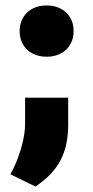

<svg xmlns="http://www.w3.org/2000/svg" viewBox="-20 -516 342 704"><path d="M110 168C193 112 230 47 230 -60V-158H72V-60C72 -10 50 67 18 123ZM151 -308C211 -308 250 -347 250 -402C250 -457 211 -496 151 -496C91 -496 52 -457 52 -402C52 -347 91 -308 151 -308Z"/></svg>

Font: Gantari Black
Style: Regular
Weight: 900
Designer: Anugrah Pasau
Foundry: Lafontype
Version: Version 1.000